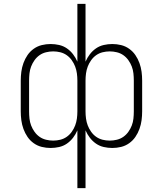

<svg xmlns="http://www.w3.org/2000/svg" viewBox="-20 -755 840 990"><path d="M379 215V-83Q370 -62 356.5 -44.5Q343 -27 325 -14.5Q307 -2 285 3Q263 8 241 8Q218 8 195.5 2.5Q173 -3 154 -16.5Q135 -30 122 -49Q109 -68 101 -90Q93 -112 90 -135Q87 -158 87 -181V-339Q87 -362 90 -385Q93 -408 101 -430Q109 -452 122 -471Q135 -490 154 -503.5Q173 -517 195.5 -522.5Q218 -528 241 -528Q263 -528 285 -523Q307 -518 325 -505.5Q343 -493 356.5 -475.5Q370 -458 379 -437V-735H421V-437Q430 -458 443.5 -475.5Q457 -493 475 -505.5Q493 -518 515 -523Q537 -528 559 -528Q582 -528 604.5 -522.5Q627 -517 646 -503.5Q665 -490 678 -471Q691 -452 699 -430Q707 -408 710 -385Q713 -362 713 -339V-181Q713 -158 710 -135Q707 -112 699 -90Q691 -68 678 -49Q665 -30 646 -16.5Q627 -3 604.5 2.5Q582 8 559 8Q537 8 515 3Q493 -2 475 -14.5Q457 -27 443.5 -44.5Q430 -62 421 -83V215ZM254 -30Q273 -30 291 -34.5Q309 -39 324 -49.5Q339 -60 350 -75.5Q361 -91 367.5 -108Q374 -125 376.5 -143.5Q379 -162 379 -181V-339Q379 -358 376.5 -376.5Q374 -395 367.5 -412Q361 -429 350 -444.5Q339 -460 324 -470.5Q309 -481 291 -485.5Q273 -490 254 -490Q236 -490 217.5 -485.5Q199 -481 184 -470.5Q169 -460 158 -444.5Q147 -429 140.5 -412Q134 -395 132 -376.5Q130 -358 130 -339V-181Q130 -162 132 -143.5Q134 -125 140.5 -108Q147 -91 158 -75.5Q169 -60 184 -49.5Q199 -39 217.5 -34.5Q236 -30 254 -30ZM546 -30Q564 -30 582.5 -34.5Q601 -39 616 -49.5Q631 -60 642 -75.5Q653 -91 659.5 -108Q666 -125 668 -143.5Q670 -162 670 -181V-339Q670 -358 668 -376.5Q666 -395 659.5 -412Q653 -429 642 -444.5Q631 -460 616 -470.5Q601 -481 582.5 -485.5Q564 -490 546 -490Q527 -490 509 -485.5Q491 -481 476 -470.5Q461 -460 450 -444.5Q439 -429 432.5 -412Q426 -395 423.5 -376.5Q421 -358 421 -339V-181Q421 -162 423.5 -143.5Q426 -125 432.5 -108Q439 -91 450 -75.5Q461 -60 476 -49.5Q491 -39 509 -34.5Q527 -30 546 -30Z"/></svg>

Font: Iosevka Aile Extralight
Style: Regular
Weight: 200
Designer: Belleve Invis
Foundry: Belleve Invis
Version: Version 31.1.0; ttfautohint (v1.8.4)